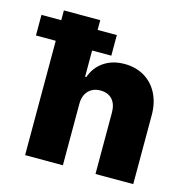

<svg xmlns="http://www.w3.org/2000/svg" viewBox="-152 -806 881 906"><g transform="rotate(15 289.0 -353.5)"><path d="M234.4 0H49.8V-558.6H-46.9V-659.2H49.8V-707H227.5V-659.2H321.3V-558.6H227.5V-430.7H233.4Q251 -481 292.7 -509Q334.5 -537.1 392.6 -537.1Q447.8 -537.1 490 -512Q532.2 -486.8 555.2 -441.4Q578.1 -396 578.1 -337.9V0H393.6V-299.8Q393.6 -340.8 373 -363.8Q352.5 -386.7 314.5 -386.7Q278.3 -386.7 256.3 -363.5Q234.4 -340.3 234.4 -299.8Z"/></g></svg>

Font: Pretendard GOV Black
Style: Regular
Weight: 900
Designer: Base glyphs from Inter by Rasmus Andersson; Hangeul glyphs from Noto Sans CJK(Source Han Sans) by Jang Soo-young and Kan
Foundry: Kil Hyung-jin
Version: Version 1.309